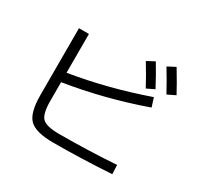

<svg xmlns="http://www.w3.org/2000/svg" viewBox="-176 -1060 1353 1303"><g transform="rotate(30 500.0 -409.0)"><path d="M653 -771 713 -803Q758 -729 806 -638L746 -609Q703 -690 653 -771ZM793 -809 854 -841Q917 -737 950 -674L888 -644Q842 -729 793 -809ZM227 -737V-433Q523 -481 823 -586L845 -517Q540 -409 227 -359V-212Q227 -112 258.5 -80Q290 -48 391 -48Q624 -48 837 -63L840 8Q603 23 386 23Q248 23 198.5 -26Q149 -75 149 -213V-737Z"/></g></svg>

Font: Mplus 1p
Style: Regular
Weight: 400
Version: Version 1.061